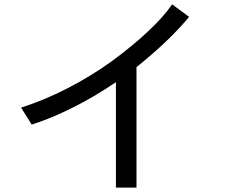

<svg xmlns="http://www.w3.org/2000/svg" viewBox="-20 -813 1040 884"><path d="M608.4 -503.9Q682.6 -563.5 743.2 -621.1Q803.7 -678.7 850.6 -735.4Q824.2 -754.9 772.5 -793Q731.4 -733.4 661.1 -668Q590.8 -601.6 492.2 -529.3Q396.5 -460.9 292 -407.2Q188.5 -353.5 77.1 -317.4Q94.7 -289.1 106.4 -270.5Q118.2 -251 126 -239.3Q217.8 -268.6 314.5 -317.4Q411.1 -365.2 513.7 -434.6Q513.7 -272.5 513.7 50.8Q537.1 50.8 608.4 50.8Q608.4 -87.9 608.4 -503.9Z"/></svg>

Font: Aptus Gothic JP
Style: Medium
Weight: 400
Designer: Fuminori Ogawa / Motoya
Version: Version 1